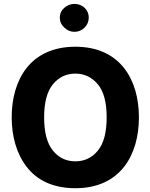

<svg xmlns="http://www.w3.org/2000/svg" viewBox="-20 -969 779 994"><path d="M370.1 -727.1C137.2 -727.1 40.5 -556.2 40.5 -361.3C40.5 -263.7 65.4 -172.9 118.7 -104.5C171.4 -36.1 254.4 5.4 370.1 5.4C602.5 5.4 699.2 -166 699.2 -361.3C699.2 -556.2 602.5 -727.1 370.1 -727.1ZM370.1 -587.9C417 -587.9 455.6 -569.3 486.3 -532.7C517.1 -496.1 532.2 -439 532.2 -361.3C532.2 -283.7 517.1 -226.6 486.8 -189.5C456.5 -152.3 417.5 -133.8 370.1 -133.8C322.8 -133.8 283.7 -152.3 253.9 -189.5C223.6 -226.6 208.5 -283.7 208.5 -361.3C208.5 -438.5 223.6 -495.6 253.9 -532.7C284.2 -569.3 322.8 -587.9 370.1 -587.9ZM289.6 -877.9C289.6 -857.9 297.4 -840.3 313 -826.2C328.1 -811.5 345.7 -804.2 365.7 -804.2C385.7 -804.2 403.3 -811.5 418 -826.2C432.1 -840.3 439.5 -857.9 439.5 -877.9C439.5 -897.9 432.1 -915 418 -928.7C403.3 -941.9 385.7 -948.7 365.7 -948.7C345.7 -948.7 328.1 -941.9 313 -928.7C297.4 -915 289.6 -897.9 289.6 -877.9Z"/></svg>

Font: Estedad ExtraBold
Style: Regular
Weight: 800
Designer: Amin Abedi
Version: Version 7.3